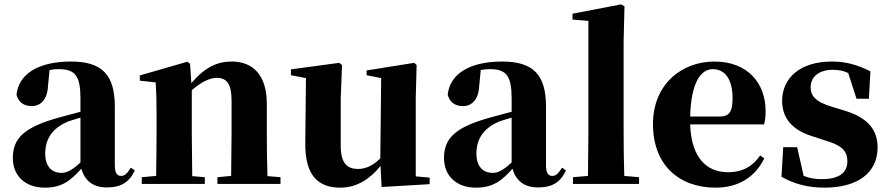

<svg xmlns="http://www.w3.org/2000/svg" viewBox="-20 -846 4086 883"><path d="M471 16C536 16 574 -7 600 -62L582 -75C563 -45 552 -37 537 -37C518 -37 508 -50 508 -88V-357C508 -502 449 -563 307 -563C152 -563 65 -503 56 -410C65 -376 90 -358 126 -358C164 -358 198 -384 201 -453L208 -524C223 -527 236 -528 250 -528C326 -528 350 -497 350 -393V-332L253 -306C90 -261 39 -210 39 -119C39 -35 99 17 185 17C265 17 303 -14 354 -70C369 -17 406 16 471 16ZM350 -99C309 -60 284 -51 263 -51C218 -51 188 -80 188 -140C188 -213 227 -259 292 -287C306 -292 327 -298 350 -305Z M1042 0H1270V-31L1210 -36C1208 -94 1207 -179 1207 -238V-370C1207 -501 1142 -563 1047 -563C981 -563 926 -540 860 -464L854 -553L841 -562L623 -499V-475L696 -467C699 -419 700 -386 700 -321V-238C700 -182 699 -96 698 -37L632 -31V0H922V-31L864 -36L862 -238V-431C905 -469 946 -488 976 -488C1023 -488 1045 -460 1045 -383V-238L1043 -37L980 -31V0Z M1735 14 1956 1V-29L1892 -35V-393L1896 -547L1885 -557L1666 -522V-500L1733 -487L1729 -118C1700 -88 1665 -69 1627 -69C1578 -69 1547 -94 1547 -174V-393L1553 -547L1540 -557L1318 -527V-500L1387 -487L1384 -189C1382 -37 1445 17 1545 17C1622 17 1683 -24 1730 -83Z M2454 16C2519 16 2557 -7 2583 -62L2565 -75C2546 -45 2535 -37 2520 -37C2501 -37 2491 -50 2491 -88V-357C2491 -502 2432 -563 2290 -563C2135 -563 2048 -503 2039 -410C2048 -376 2073 -358 2109 -358C2147 -358 2181 -384 2184 -453L2191 -524C2206 -527 2219 -528 2233 -528C2309 -528 2333 -497 2333 -393V-332L2236 -306C2073 -261 2022 -210 2022 -119C2022 -35 2082 17 2168 17C2248 17 2286 -14 2337 -70C2352 -17 2389 16 2454 16ZM2333 -99C2292 -60 2267 -51 2246 -51C2201 -51 2171 -80 2171 -140C2171 -213 2210 -259 2275 -287C2289 -292 2310 -298 2333 -305Z M2683 0H2919V-31L2851 -37C2849 -102 2848 -173 2848 -238V-656L2852 -817L2837 -826L2613 -783V-756L2686 -750V-238L2684 -37L2615 -31V0Z M3271 17C3375 17 3453 -31 3495 -118L3476 -131C3443 -84 3399 -54 3328 -54C3231 -54 3159 -119 3154 -274H3494C3499 -293 3501 -310 3501 -335C3501 -462 3420 -563 3265 -563C3118 -563 2983 -461 2983 -275C2983 -88 3102 17 3271 17ZM3154 -310C3158 -466 3203 -528 3258 -528C3312 -528 3349 -484 3349 -395C3349 -333 3335 -310 3289 -310Z M3772 17C3924 17 4016 -51 4016 -168C4016 -250 3970 -305 3865 -337L3806 -355C3728 -378 3708 -408 3708 -444C3708 -494 3748 -525 3810 -525C3839 -525 3860 -520 3881 -510L3919 -392H3976L3983 -518C3924 -547 3873 -563 3806 -563C3659 -563 3577 -487 3577 -382C3577 -297 3630 -245 3720 -218L3778 -199C3858 -176 3877 -146 3877 -104C3877 -49 3835 -22 3759 -22C3727 -22 3702 -27 3676 -37L3646 -169H3582L3574 -33C3633 0 3694 17 3772 17Z"/></svg>

Font: GenKiMin2 TW H
Style: Regular
Weight: 900
Version: Version 2.100;PS 2.1;hotconv 16.6.51;makeotf.lib2.5.65220 DE